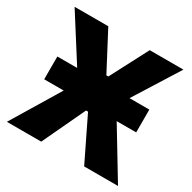

<svg xmlns="http://www.w3.org/2000/svg" viewBox="-156 -854 1005 1007"><g transform="rotate(30 346.5 -350.0)"><path d="M68 -291H186L10 0H218L340 -259H352L478 0H683L507 -291H625V-429H505L675 -700H471L352 -472H340L220 -700H16L188 -429H68Z"/></g></svg>

Font: Fixel Display ExtraBold
Style: Regular
Weight: 800
Designer: AlfaBravo + MacPaw
Foundry: Kyrylo Tkachov, Marchela Mozhyna, Serhii Makarenko, Maria Weinstein, Zakhar Kryvoshyya
Version: Version 1.211